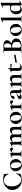

<svg xmlns="http://www.w3.org/2000/svg" viewBox="2928 -3693 779 6675"><g transform="rotate(-90 3317.5 -355.5)"><path d="M381.8 -610.8Q282.7 -610.8 228.8 -537.8Q174.8 -464.8 174.8 -341.8Q174.8 -250 204.3 -174.1Q233.9 -98.1 287.4 -53.5Q340.8 -8.8 407 -8.8Q473.1 -8.8 523.7 -51.5Q574.2 -94.2 613.8 -181.2Q614.7 -185.1 620.4 -184.1Q626 -183.1 626 -180.2L610.8 -43.9Q608.9 -31.7 606.4 -28.3Q604 -24.9 595.2 -21Q506.3 12.2 398.2 12.2Q290 12.2 208 -36.4Q126 -85 87.4 -159.4Q48.8 -233.9 48.8 -322Q48.8 -410.2 100.3 -483.2Q151.9 -556.2 237.5 -596.2Q323.2 -636.2 420.9 -636.2Q464.8 -636.2 512.9 -628.7Q561 -621.1 578.9 -613.5Q596.7 -606 599.4 -601.6Q602.1 -597.2 604 -585.9L616.2 -446.8Q616.2 -443.8 611.1 -442.9Q606 -441.9 605 -445.8Q570.8 -524.9 513.9 -567.9Q457 -610.8 381.8 -610.8Z M889.2 -377.9Q809.1 -377.9 809.1 -234.9Q809.1 -168 825.9 -116.5Q842.8 -64.9 871.8 -36.4Q900.9 -7.8 938 -7.8Q975.1 -7.8 995.6 -46.4Q1016.1 -85 1016.1 -156Q1016.1 -227.1 998 -277.1Q980 -327.1 950.9 -352.5Q921.9 -377.9 889.2 -377.9ZM726.1 -92.5Q701.2 -141.1 701.2 -202.1Q701.2 -263.2 734.1 -308.6Q767.1 -354 818.1 -376.5Q869.1 -398.9 927 -398.9Q984.9 -398.9 1031 -369.9Q1077.1 -340.8 1101.6 -293.5Q1126 -246.1 1126 -189Q1126 -131.8 1095.9 -85.4Q1065.9 -39.1 1015.4 -12.9Q964.8 13.2 904.3 13.2Q843.8 13.2 797.4 -15.4Q751 -43.9 726.1 -92.5Z M1343.8 -295.9V-81.1Q1343.8 -41 1362.8 -26.6Q1381.8 -12.2 1432.6 -12.2Q1436.5 -12.2 1436.5 -6.1Q1436.5 0 1432.6 0Q1397.5 0 1377.9 -1L1296.9 -2L1237.8 -1Q1222.7 0 1196.8 0Q1193.8 0 1193.8 -6.1Q1193.8 -12.2 1196.8 -12.2Q1227.5 -12.2 1238.5 -26.6Q1249.5 -41 1249.5 -81.1V-269Q1249.5 -329.1 1218.8 -329.1Q1201.7 -329.1 1170.9 -314.9H1168.9Q1166 -314.9 1164.3 -320.1Q1162.6 -325.2 1164.6 -326.2L1303.7 -394Q1309.6 -396 1310.5 -396Q1321.8 -396 1331.3 -375.5Q1340.8 -355 1342.8 -319.8Q1417 -396 1456.5 -396Q1479.5 -396 1501.2 -379.4Q1522.9 -362.8 1522.9 -340.8Q1522.9 -318.8 1509.8 -305.4Q1496.6 -292 1478.5 -292Q1460.4 -292 1451.2 -298.1Q1441.9 -304.2 1428.2 -319.6Q1414.6 -335 1398.7 -335Q1382.8 -335 1343.8 -295.9Z M2130.9 -397.9Q2241.7 -397.9 2241.7 -272.9V-81.1Q2241.7 -41 2253.2 -26.6Q2264.6 -12.2 2295.4 -12.2Q2299.8 -12.2 2299.8 -6.1Q2299.8 0 2295.4 0Q2269.5 0 2254.4 -1L2194.8 -2L2136.7 -1Q2120.6 0 2094.7 0Q2091.8 0 2091.8 -6.1Q2091.8 -12.2 2094.7 -12.2Q2125.5 -12.2 2137 -26.6Q2148.4 -41 2148.4 -81.1V-225.1Q2148.4 -331.1 2073.7 -331.1Q2018.6 -331.1 1979.5 -290V-81.1Q1979.5 -41 1991 -26.6Q2002.4 -12.2 2033.7 -12.2Q2037.6 -12.2 2037.6 -6.1Q2037.6 0 2033.7 0Q2007.8 0 1992.7 -1L1932.6 -2L1874.5 -1Q1858.4 0 1832.5 0Q1829.6 0 1829.6 -6.1Q1829.6 -12.2 1832.5 -12.2Q1863.3 -12.2 1875 -26.6Q1886.7 -41 1886.7 -81.1V-225.1Q1886.7 -331.1 1811.5 -331.1Q1760.7 -331.1 1722.7 -294.9V-81.1Q1722.7 -41 1734.1 -26.6Q1745.6 -12.2 1776.9 -12.2Q1779.8 -12.2 1779.8 -6.1Q1779.8 0 1776.9 0Q1751 0 1735.8 -1L1675.8 -2L1616.7 -1Q1601.6 0 1575.7 0Q1572.8 0 1572.8 -6.1Q1572.8 -12.2 1575.7 -12.2Q1606.4 -12.2 1617.4 -26.6Q1628.4 -41 1628.4 -81.1V-269Q1628.4 -329.1 1597.7 -329.1Q1580.6 -329.1 1549.8 -314.9H1547.9Q1544.9 -314.9 1543.2 -320.1Q1541.5 -325.2 1543.5 -326.2L1682.6 -394Q1688.5 -396 1689.5 -396Q1700.7 -396 1710.7 -374.5Q1720.7 -353 1722.7 -316.9Q1790.5 -397.9 1868.7 -397.9Q1915.5 -397.9 1943.6 -375Q1971.7 -352.1 1977.5 -309.1Q2046.4 -397.9 2130.9 -397.9Z M2533.7 -377.9Q2453.6 -377.9 2453.6 -234.9Q2453.6 -168 2470.5 -116.5Q2487.3 -64.9 2516.4 -36.4Q2545.4 -7.8 2582.5 -7.8Q2619.6 -7.8 2640.1 -46.4Q2660.6 -85 2660.6 -156Q2660.6 -227.1 2642.6 -277.1Q2624.5 -327.1 2595.5 -352.5Q2566.4 -377.9 2533.7 -377.9ZM2370.6 -92.5Q2345.7 -141.1 2345.7 -202.1Q2345.7 -263.2 2378.7 -308.6Q2411.6 -354 2462.6 -376.5Q2513.7 -398.9 2571.5 -398.9Q2629.4 -398.9 2675.5 -369.9Q2721.7 -340.8 2746.1 -293.5Q2770.5 -246.1 2770.5 -189Q2770.5 -131.8 2740.5 -85.4Q2710.4 -39.1 2659.9 -12.9Q2609.4 13.2 2548.8 13.2Q2488.3 13.2 2441.9 -15.4Q2395.5 -43.9 2370.6 -92.5Z M2988.3 -295.9V-81.1Q2988.3 -41 3007.3 -26.6Q3026.4 -12.2 3077.1 -12.2Q3081.1 -12.2 3081.1 -6.1Q3081.1 0 3077.1 0Q3042 0 3022.5 -1L2941.4 -2L2882.3 -1Q2867.2 0 2841.3 0Q2838.4 0 2838.4 -6.1Q2838.4 -12.2 2841.3 -12.2Q2872.1 -12.2 2883.1 -26.6Q2894 -41 2894 -81.1V-269Q2894 -329.1 2863.3 -329.1Q2846.2 -329.1 2815.4 -314.9H2813.5Q2810.5 -314.9 2808.8 -320.1Q2807.1 -325.2 2809.1 -326.2L2948.2 -394Q2954.1 -396 2955.1 -396Q2966.3 -396 2975.8 -375.5Q2985.4 -355 2987.3 -319.8Q3061.5 -396 3101.1 -396Q3124 -396 3145.8 -379.4Q3167.5 -362.8 3167.5 -340.8Q3167.5 -318.8 3154.3 -305.4Q3141.1 -292 3123 -292Q3105 -292 3095.7 -298.1Q3086.4 -304.2 3072.8 -319.6Q3059.1 -335 3043.2 -335Q3027.3 -335 2988.3 -295.9Z M3423.8 -85V-159.2L3369.1 -139.2Q3318.8 -121.1 3318.8 -87.9Q3318.8 -66.9 3330.8 -54.9Q3342.8 -43 3362.8 -43Q3382.8 -43 3412.1 -57.1L3424.8 -64Q3423.8 -70.8 3423.8 -85ZM3423.8 -254.9Q3423.8 -372.1 3373.5 -372.1Q3323.2 -372.1 3317.9 -294.9Q3312 -238.8 3258.8 -238.8Q3211.9 -238.8 3211.9 -279.8Q3211.9 -306.6 3245.8 -333.7Q3279.8 -360.8 3327.9 -377.9Q3376 -395 3417.5 -395Q3459 -395 3488.5 -366.9Q3518.1 -338.9 3518.1 -285.2V-107.9Q3518.1 -79.1 3528.6 -63Q3539.1 -46.9 3555.7 -46.9Q3572.3 -46.9 3586.9 -54.2H3587.9Q3591.8 -54.2 3593.3 -49.6Q3594.7 -44.9 3590.8 -43L3487.8 5.9Q3483.9 7.8 3473.4 7.8Q3462.9 7.8 3448.5 -7.1Q3434.1 -22 3427.7 -47.9L3381.8 -22.9Q3323.2 6.8 3284.7 6.8Q3209 6.8 3209 -57.1Q3209 -97.7 3253.4 -117.2Q3274.9 -127 3321.8 -143.1L3423.8 -175.8Z M3681.6 -269Q3681.6 -329.1 3650.9 -329.1Q3633.8 -329.1 3603 -314.9H3601.1Q3598.1 -314.9 3596.4 -320.1Q3594.7 -325.2 3596.7 -326.2L3735.8 -394Q3741.7 -396 3742.7 -396Q3753.9 -396 3763.9 -374.5Q3773.9 -353 3775.9 -315.9Q3844.7 -397.9 3927.7 -397.9Q3981.9 -397.9 4013.4 -363.5Q4044.9 -329.1 4044.9 -272.9V-81.1Q4044.9 -41 4056.4 -26.6Q4067.9 -12.2 4098.6 -12.2Q4102.1 -12.2 4102.1 -6.1Q4102.1 0 4098.6 0Q4072.8 0 4057.6 -1L3998 -2L3939.9 -1Q3923.8 0 3897.9 0Q3895 0 3895 -6.1Q3895 -12.2 3897.9 -12.2Q3928.7 -12.2 3939.7 -26.6Q3950.7 -41 3950.7 -81.1V-225.1Q3950.7 -279.3 3931.2 -305.2Q3911.6 -331.1 3864.5 -331.1Q3817.4 -331.1 3775.9 -293.9V-81.1Q3775.9 -41 3787.4 -26.6Q3798.8 -12.2 3830.1 -12.2Q3833 -12.2 3833 -6.1Q3833 0 3830.1 0Q3804.2 0 3789.1 -1L3729 -2L3669.9 -1Q3654.8 0 3628.9 0Q3626 0 3626 -6.1Q3626 -12.2 3628.9 -12.2Q3659.7 -12.2 3670.7 -26.6Q3681.6 -41 3681.6 -81.1Z M4288.6 -112.8Q4288.6 -39.1 4363.8 -39.1Q4399.9 -39.1 4437.5 -68.8L4439.9 -69.8Q4443.8 -69.8 4446.3 -65.9Q4448.7 -62 4445.8 -60.1Q4373.5 12.2 4299.8 12.2Q4255.9 12.2 4224.9 -8.8Q4193.8 -29.8 4193.8 -80.1V-301.8Q4193.8 -332.5 4182.9 -344.7Q4171.9 -356.9 4142.6 -356.9Q4138.7 -356.9 4138.7 -366Q4138.7 -375 4142.6 -375Q4193.4 -377 4225.1 -397Q4256.8 -417 4273.9 -458Q4275.9 -461.9 4282.2 -461.9Q4288.6 -461.9 4288.6 -458V-377.9Q4346.7 -378.9 4418.9 -387.2Q4420.9 -387.2 4423.3 -379.6Q4425.8 -372.1 4425.8 -362.5Q4425.8 -353 4422.4 -343.5Q4418.9 -334 4414.6 -335Q4349.6 -349.1 4288.6 -350.1Z M4481.4 -210.9 4742.7 -256.8Q4747.6 -259.3 4747.6 -232.9Q4747.6 -206.5 4742.7 -204.1L4483.9 -157.2Q4478.5 -154.3 4478.5 -182.1Q4478.5 -210 4481.4 -210.9Z M5200.2 -157.2Q5200.2 -234.4 5163.3 -279.3Q5126.5 -324.2 5051.3 -324.2Q5022.5 -324.2 4999.5 -321.8V-81.1Q4999.5 -47.9 5012.5 -34.4Q5025.4 -21 5069.3 -21Q5200.2 -21 5200.2 -157.2ZM4999.5 -542V-352.1L5039.6 -351.1Q5091.3 -351.1 5119.4 -390.1Q5147.5 -429.2 5147.5 -488.3Q5147.5 -606 5050.3 -606Q5021.5 -606 5010.5 -592.5Q4999.5 -579.1 4999.5 -542ZM5256.3 -499Q5256.3 -451.2 5224.9 -412.1Q5193.4 -373 5134.3 -351.1Q5218.3 -340.8 5267.8 -294.9Q5317.4 -249 5317.4 -181.2Q5317.4 -129.4 5287.4 -87.2Q5257.3 -44.9 5204.3 -20.5Q5151.4 3.9 5086.4 3.9L4942.4 -2L4869.6 -1Q4849.6 0 4815.4 0Q4812.5 0 4812.5 -6.1Q4812.5 -12.2 4815.4 -12.2Q4844.2 -12.2 4859.4 -17.6Q4874.5 -22.9 4880.9 -37.4Q4887.2 -51.8 4887.2 -81.1V-543.9Q4887.2 -585.9 4873.3 -599.4Q4859.4 -612.8 4816.4 -612.8Q4814.5 -612.8 4814.5 -618.9Q4814.5 -625 4816.4 -625L4869.6 -624Q4915.5 -622.1 4942.4 -622.1L5065.4 -627.9Q5156.2 -627.9 5206.3 -595Q5256.3 -562 5256.3 -499Z M5589.4 -377.9Q5509.3 -377.9 5509.3 -234.9Q5509.3 -168 5526.1 -116.5Q5543 -64.9 5572 -36.4Q5601.1 -7.8 5638.2 -7.8Q5675.3 -7.8 5695.8 -46.4Q5716.3 -85 5716.3 -156Q5716.3 -227.1 5698.2 -277.1Q5680.2 -327.1 5651.1 -352.5Q5622.1 -377.9 5589.4 -377.9ZM5426.3 -92.5Q5401.4 -141.1 5401.4 -202.1Q5401.4 -263.2 5434.3 -308.6Q5467.3 -354 5518.3 -376.5Q5569.3 -398.9 5627.2 -398.9Q5685.1 -398.9 5731.2 -369.9Q5777.3 -340.8 5801.8 -293.5Q5826.2 -246.1 5826.2 -189Q5826.2 -131.8 5796.1 -85.4Q5766.1 -39.1 5715.6 -12.9Q5665 13.2 5604.5 13.2Q5543.9 13.2 5497.6 -15.4Q5451.2 -43.9 5426.3 -92.5Z M5893.1 -12.2Q5923.8 -12.2 5935.3 -26.6Q5946.8 -41 5946.8 -81.1L5947.8 -588.9Q5947.8 -624 5941.4 -638.9Q5935.1 -653.8 5920.4 -653.8Q5905.8 -653.8 5880.9 -643.1H5879.9Q5877 -643.1 5874.5 -648.4Q5872.1 -653.8 5874 -654.8L6021 -724.1L6024.9 -725.1Q6029.8 -725.1 6035.9 -720.5Q6042 -715.8 6042 -711.9V-81.1Q6042 -41 6053 -26.6Q6064 -12.2 6094.7 -12.2Q6098.6 -12.2 6098.9 -6.1Q6099.1 0 6094.7 0Q6069.8 0 6054.7 -1L5994.1 -2L5934.1 -1Q5918.9 0 5893.1 0Q5891.1 0 5891.1 -6.1Q5891.1 -12.2 5893.1 -12.2Z M6371.6 -373Q6260.3 -373 6260.3 -213.9Q6260.3 -129.9 6290.3 -82.5Q6320.3 -35.2 6369.9 -35.2Q6419.4 -35.2 6464.4 -77.1V-325.2Q6429.7 -373 6371.6 -373ZM6628.4 -64.9Q6631.3 -64.9 6634 -60.1Q6636.7 -55.2 6634.3 -54.2L6496.6 13.2L6491.7 14.2Q6482.9 14.2 6475.1 -4.9Q6467.3 -23.9 6465.3 -57.1Q6391.1 12.7 6314.5 13.2Q6270.5 13.2 6235.1 -10Q6199.7 -33.2 6178.7 -77.6Q6157.7 -122.1 6157.7 -190.2Q6157.7 -258.3 6193.1 -306.6Q6228.5 -355 6281 -377Q6333.5 -398.9 6378.7 -398.9Q6423.8 -398.9 6464.4 -387.2V-588.9Q6464.4 -624 6458 -638.9Q6451.7 -653.8 6437 -653.8Q6422.4 -653.8 6398.4 -643.1H6397.5Q6393.6 -643.1 6391.1 -648.4Q6388.7 -653.8 6390.6 -654.8L6537.6 -724.1L6541.5 -725.1Q6546.4 -725.1 6552.5 -720.5Q6558.6 -715.8 6558.6 -711.9V-116.2Q6558.6 -82 6564.9 -68.1Q6571.3 -54.2 6585.4 -54.2Q6599.6 -54.2 6627.4 -64.9Z"/></g></svg>

Font: Cormorant-Bold
Style: Bold
Weight: 700
Designer: Christian Thalmann (Catharsis Fonts)
Version: Version 3.000